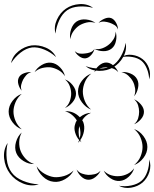

<svg xmlns="http://www.w3.org/2000/svg" viewBox="-53 -864 768 955"><path d="M2 -550Q9 -585 39 -609Q69 -633 104 -638Q140 -642 175 -627Q210 -612 226 -580Q200 -604 167 -617.5Q134 -631 106 -628Q77 -624 49 -602Q21 -580 2 -550ZM551 -580Q574 -595 604 -591Q634 -587 656 -570Q678 -553 688 -524.5Q698 -496 689 -469Q688 -497 677.5 -522.5Q667 -548 650 -562Q632 -576 605 -580.5Q578 -585 551 -580ZM119 -505Q130 -526 154 -540.5Q178 -555 202 -552Q226 -549 245.5 -529Q265 -509 270 -485Q257 -505 237.5 -515.5Q218 -526 199 -529Q180 -531 158 -526Q136 -521 119 -505ZM416 -505Q422 -523 439.5 -538Q457 -553 475 -553Q494 -553 511 -538Q528 -523 535 -505Q523 -519 506.5 -524Q490 -529 475 -529Q460 -529 444 -524Q428 -519 416 -505ZM551 -505Q572 -508 595.5 -498.5Q619 -489 629 -470Q639 -451 633.5 -426Q628 -401 614 -385Q622 -405 619 -424.5Q616 -444 608 -459Q600 -474 585.5 -487.5Q571 -501 551 -505ZM55 -413Q44 -425 38.5 -444.5Q33 -464 41 -479Q48 -493 67.5 -500Q87 -507 103 -505Q87 -501 77.5 -490Q68 -479 62 -468Q56 -456 52.5 -442Q49 -428 55 -413ZM400 -319Q374 -329 354.5 -355Q335 -381 335 -409Q335 -437 354.5 -462.5Q374 -488 401 -498Q379 -480 369 -455.5Q359 -431 359 -409Q359 -386 369 -361.5Q379 -337 400 -319ZM270 -469Q291 -462 308 -441Q325 -420 325 -398Q325 -376 308 -355.5Q291 -335 270 -327Q287 -341 294 -360.5Q301 -380 301 -398Q301 -416 294 -435.5Q287 -455 270 -469ZM55 -221Q29 -230 9.5 -255.5Q-10 -281 -10 -309Q-10 -337 9.5 -362.5Q29 -388 55 -397Q34 -379 24 -355Q14 -331 14 -309Q14 -287 24 -263Q34 -239 55 -221ZM614 -370Q632 -363 647.5 -345Q663 -327 663 -308Q663 -288 647.5 -270.5Q632 -253 614 -246Q629 -259 634 -275.5Q639 -292 639 -308Q639 -323 634 -340Q629 -357 614 -370ZM352 -156Q348 -159 344 -164Q340 -158 335 -154Q338 -160 341 -167Q327 -183 320.5 -205.5Q314 -228 321 -247Q323 -256 329 -265Q320 -280 305 -292.5Q290 -305 270 -311Q313 -313 344 -281Q370 -302 400 -303Q385 -297 374 -287.5Q363 -278 356 -266Q359 -261 361 -257Q369 -236 364.5 -211Q360 -186 346 -167Q349 -161 352 -156ZM342 -237Q338 -223 338 -207Q338 -191 343 -175Q348 -191 347 -207Q346 -223 342 -237ZM614 -222Q641 -213 660.5 -187Q680 -161 680 -133Q680 -104 660.5 -78.5Q641 -53 614 -43Q636 -61 646 -85.5Q656 -110 656 -133Q656 -155 646 -179.5Q636 -204 614 -222ZM117 -48Q90 -47 64 -63Q38 -79 28 -103Q18 -128 26.5 -157.5Q35 -187 55 -205Q43 -182 42.5 -157Q42 -132 50 -112Q58 -92 75 -74Q92 -56 117 -48ZM140 53Q101 65 61 48.5Q21 32 -3 0Q-28 -33 -32.5 -76Q-37 -119 -15 -153Q-24 -113 -19.5 -72.5Q-15 -32 5 -6Q24 20 61.5 35.5Q99 51 140 53ZM689 -71Q700 -41 690 -9Q680 23 656 44Q632 64 599 69.5Q566 75 538 60Q569 65 600 58.5Q631 52 650 36Q669 20 679.5 -9.5Q690 -39 689 -71ZM313 -16Q300 10 271 27Q242 44 213 40Q184 37 160 14Q136 -9 129 -37Q145 -13 169 0.5Q193 14 216 17Q239 19 265.5 11.5Q292 4 313 -16ZM614 -27Q608 -4 587.5 15Q567 34 543 36Q519 38 496 22.5Q473 7 463 -15Q480 2 501 8Q522 14 541 12Q560 11 580 1.5Q600 -8 614 -27ZM447 -15Q440 2 422 16.5Q404 31 385 30Q366 29 350 13Q334 -3 328 -21Q339 -6 355 -0.5Q371 5 386 6Q401 6 417.5 2.5Q434 -1 447 -15ZM223 -697Q214 -731 230 -766Q246 -801 275 -821Q304 -841 342.5 -843.5Q381 -846 410 -825Q375 -834 339.5 -831.5Q304 -829 281 -813Q257 -796 242 -764Q227 -732 223 -697ZM437 -750Q448 -763 466.5 -771Q485 -779 500 -774Q515 -768 524.5 -750.5Q534 -733 534 -717Q529 -732 516.5 -739.5Q504 -747 492 -751Q480 -755 465.5 -756.5Q451 -758 437 -750ZM297 -669Q292 -692 300.5 -718Q309 -744 328 -757Q348 -770 375.5 -767Q403 -764 422 -750Q399 -757 378 -752Q357 -747 341 -737Q326 -727 313 -709.5Q300 -692 297 -669ZM522 -707Q529 -686 524 -661Q519 -636 503 -623Q486 -609 461 -609.5Q436 -610 417 -621Q438 -617 456.5 -624Q475 -631 488 -642Q501 -652 511.5 -668.5Q522 -685 522 -707ZM572 -651Q579 -615 560 -581Q541 -547 510 -529Q479 -511 440 -511.5Q401 -512 373 -535Q407 -523 443.5 -523Q480 -523 505 -537Q530 -552 548 -583.5Q566 -615 572 -651ZM417 -621Q414 -606 401 -591Q388 -576 373 -574Q357 -572 341 -584Q325 -596 319 -610Q330 -599 343.5 -597.5Q357 -596 370 -598Q382 -599 395.5 -603.5Q409 -608 417 -621Z"/></svg>

Font: Rubik Puddles
Style: Regular
Weight: 400
Designer: Hubert and Fischer, NaN
Foundry: Hubert and Fischer, NaN
Version: Version 2.200